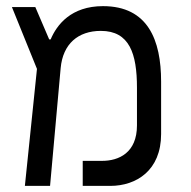

<svg xmlns="http://www.w3.org/2000/svg" viewBox="-20 -609 626 629"><path d="M61.5 0H144L178.7 -385.7C186 -465.3 235.8 -507.8 310.5 -507.8C404.3 -507.8 428.7 -433.1 428.7 -321.8V-198.2C428.7 -108.4 369.1 -82 314.5 -82H251V0H341.3C426.8 0 507.8 -50.8 507.8 -169.9V-341.8C507.8 -477.5 464.8 -588.9 317.4 -588.9C212.9 -588.9 166 -527.8 146 -480H141.1L95.7 -585.9H19L101.1 -383.3Z"/></svg>

Font: Cascadia Code SemiLight
Style: Regular
Weight: 350
Monospace: yes
Designer: Aaron Bell
Foundry: Saja Typeworks
Version: Version 2404.023